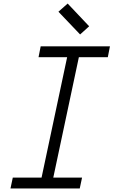

<svg xmlns="http://www.w3.org/2000/svg" viewBox="-20 -1061 640 1081"><path d="M201 0 371 -800H437L267 0ZM39 0 52 -61H442L429 0ZM197 -739 209 -800H599L587 -739ZM431 -867 309 -995 361 -1041 482 -913Z"/></svg>

Font: Victor Mono Thin Light
Style: Italic
Weight: 300
Italic angle: -12°
Monospace: yes
Version: Version 1.561;gftools[0.9.30]